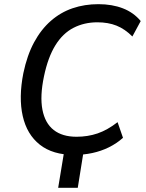

<svg xmlns="http://www.w3.org/2000/svg" viewBox="-20 -734 698 921"><path d="M259 167 293 -39H386L353 167ZM336 9Q233 9 171 -40Q109 -89 89 -177.5Q69 -266 92 -383Q110 -469 143.5 -531Q177 -593 224 -634Q271 -675 328.5 -694.5Q386 -714 452 -714Q518 -714 569.5 -694Q621 -674 655 -633L615 -559Q579 -595 539 -611Q499 -627 447 -627Q384 -627 332.5 -600.5Q281 -574 245.5 -516.5Q210 -459 191 -368Q171 -273 183.5 -208Q196 -143 237.5 -110.5Q279 -78 347 -78Q401 -78 448 -94Q495 -110 544 -148L570 -73Q540 -46 502.5 -27.5Q465 -9 423 0Q381 9 336 9Z"/></svg>

Font: Nunito Sans 7pt SemiCondensed Medium
Style: Italic
Weight: 500
Width: 4
Italic angle: -9°
Designer: Vernon Adams
Foundry: Vernon Adams
Version: Version 3.101;gftools[0.9.27]